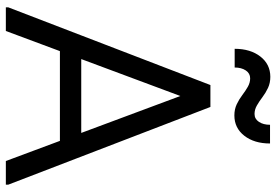

<svg xmlns="http://www.w3.org/2000/svg" viewBox="-164 -781 945 657"><g transform="rotate(90 308.5 -452.5)"><path d="M531 0 278 -679 271 -700H346L612 -8V0ZM5 0V-8L271 -700H346L339 -679L86 0ZM103 -185 133 -258H494L524 -185ZM375 -782Q354 -782 337 -790Q320 -798 305.5 -809Q291 -820 277 -828Q263 -836 248 -836Q231 -836 221 -821Q211 -806 211 -783H147Q147 -837 173.5 -871Q200 -905 243 -905Q264 -905 281 -897Q298 -889 312.5 -878Q327 -867 341 -859Q355 -851 370 -851Q387 -851 397 -866Q407 -881 407 -904H471Q471 -850 444.5 -816Q418 -782 375 -782Z"/></g></svg>

Font: Fustat
Style: Regular
Weight: 400
Designer: Mohamed Gaber, Khaled Hosny, Laura Garcia Mut
Foundry: Kief Type Foundry, Alif Type Foundry, Hard Type Foundry
Version: Version 1.007